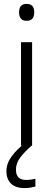

<svg xmlns="http://www.w3.org/2000/svg" viewBox="-20 -749 273 987"><path d="M117 -729Q156 -729 156 -686Q156 -642 117 -642Q78 -642 78 -686Q78 -729 117 -729ZM145 -532V0H88V-532ZM62 123Q62 176 114 176Q129 176 141 174Q153 172 162 170V210Q150 213 136.5 215.5Q123 218 106 218Q62 218 37.5 195.5Q13 173 13 130Q13 91 40.5 54Q68 17 109 -13L142 0Q108 30 85 59.5Q62 89 62 123Z"/></svg>

Font: Noto Sans Gurmukhi UI Light
Style: Regular
Weight: 300
Designer: Jelle Bosma - Monotype Design Team
Foundry: Monotype Imaging Inc.
Version: Version 2.004; ttfautohint (v1.8.4.7-5d5b)